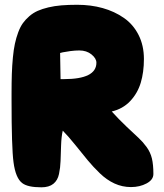

<svg xmlns="http://www.w3.org/2000/svg" viewBox="-20 -799 691 811"><path d="M306.2 -778.8Q363.8 -778.8 413.6 -764.9Q463.4 -751 502.9 -723.6Q542.5 -696.3 565.2 -651.6Q587.9 -606.9 587.9 -549.8Q587.9 -494.1 574.5 -449.5Q561 -404.8 529.8 -371.8Q498.5 -338.9 452.1 -328.1Q481 -295.9 514.4 -264.2Q547.9 -232.4 565.2 -216.6Q582.5 -200.7 598.9 -178.5Q615.2 -156.2 621.6 -129.9Q627.9 -103.5 627.9 -64Q627.9 -39.6 599.1 -24.2Q570.3 -8.8 533.2 -8.8Q496.6 -8.8 463.6 -23.9Q430.7 -39.1 402.1 -66.7Q373.5 -94.2 350.3 -122.3Q327.1 -150.4 297.4 -187.5Q267.6 -224.6 245.1 -247.1Q239.3 -222.2 238 -184.6Q236.8 -147 235.8 -118.9Q234.9 -90.8 229.2 -64Q223.6 -37.1 205.3 -22.5Q187 -7.8 154.8 -7.8Q97.2 -7.8 74.2 -25.4Q45.9 -46.4 37.1 -113.8Q28.8 -174.3 28.8 -376Q28.8 -388.2 28.8 -405.8Q28.8 -451.7 30 -486.8Q31.2 -522 34.4 -555.9Q37.6 -589.8 43 -614.5Q48.3 -639.2 56.9 -662.4Q65.4 -685.5 76.7 -701.2Q87.9 -716.8 104 -730.7Q120.1 -744.6 139.4 -753.2Q158.7 -761.7 184.3 -767.8Q210 -773.9 239.5 -776.4Q269 -778.8 306.2 -778.8ZM314.9 -585.9Q297.9 -585.9 277.6 -583.3Q257.3 -580.6 245.6 -578.1L233.9 -575.2L235.8 -464.8H250Q387.2 -464.8 387.2 -534.2Q387.2 -552.2 366.5 -569.1Q345.7 -585.9 314.9 -585.9Z"/></svg>

Font: Blue Custard
Style: Regular
Weight: 400
Version: Version 01.01